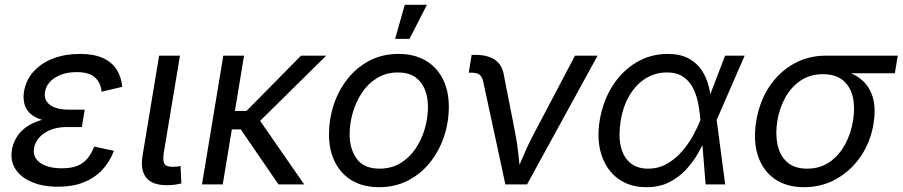

<svg xmlns="http://www.w3.org/2000/svg" viewBox="-20 -777 3803 809"><path d="M224.1 9.8Q161.1 9.8 114.5 -9.8Q67.9 -29.3 45.2 -64.5Q22.5 -99.6 30.3 -146.5Q34.2 -169.9 47.4 -194.1Q60.5 -218.3 86.4 -238.5Q112.3 -258.8 154.3 -271.2Q196.3 -283.7 258.3 -283.7H331.5L325.2 -241.7H261.2Q222.7 -241.7 193.4 -230Q164.1 -218.3 146 -198.2Q127.9 -178.2 123.5 -153.3Q116.7 -114.7 148.9 -91.3Q181.2 -67.9 240.7 -67.9Q280.3 -67.9 305.9 -78.4Q331.5 -88.9 348.4 -109.1Q365.2 -129.4 377 -159.2L460 -141.6Q442.4 -94.7 410.2 -60.5Q377.9 -26.4 331.5 -8.3Q285.2 9.8 224.1 9.8ZM255.4 -260.3Q195.8 -260.3 159.4 -271.2Q123 -282.2 104.7 -301.3Q86.4 -320.3 81.8 -343.5Q77.1 -366.7 81.1 -391.1Q89.8 -441.4 122.6 -476.8Q155.3 -512.2 205.1 -531Q254.9 -549.8 315.9 -549.8Q375 -549.8 413.1 -532.7Q451.2 -515.6 471.2 -484.4Q491.2 -453.1 495.1 -411.1L408.2 -390.6Q404.3 -429.2 379.6 -451.2Q355 -473.1 303.2 -473.1Q249 -473.1 211.9 -449.7Q174.8 -426.3 169.4 -387.7Q164.6 -354.5 190.9 -334.7Q217.3 -314.9 273.4 -314.9H336.9L328.1 -260.3Z M683.6 3.4Q621.1 3.4 595.9 -28.6Q570.8 -60.5 580.6 -120.6L650.4 -542.5H738.3L671.4 -141.1Q665 -104.5 671.6 -89.4Q678.2 -74.2 706.5 -74.2Q719.7 -74.2 727.1 -75.2Q734.4 -76.2 740.7 -77.6L744.1 -3.9Q733.9 -1.5 717.8 1Q701.7 3.4 683.6 3.4Z M1008.3 -542.5 918.5 0H831.1L920.9 -542.5ZM1354.5 -542.5 1039.6 -231.9H923.3L936 -309.6H1018.6L1248.5 -542.5ZM1153.3 0 992.7 -234.4 1050.8 -304.2 1261.7 0Z M1577.1 11.7Q1511.2 11.7 1464.1 -15.9Q1417 -43.5 1391.6 -93.5Q1366.2 -143.6 1366.2 -210.4Q1366.2 -274.9 1386.2 -335.7Q1406.2 -396.5 1444.6 -444.8Q1482.9 -493.2 1537.1 -521.5Q1591.3 -549.8 1659.2 -549.8Q1724.6 -549.8 1772.2 -522.5Q1819.8 -495.1 1845.5 -445.1Q1871.1 -395 1871.1 -327.1Q1871.1 -261.7 1850.6 -200.9Q1830.1 -140.1 1791.5 -92Q1752.9 -43.9 1698.7 -16.1Q1644.5 11.7 1577.1 11.7ZM1579.1 -66.4Q1628.9 -66.4 1667.2 -89.6Q1705.6 -112.8 1731.2 -151.1Q1756.8 -189.5 1770 -235.1Q1783.2 -280.8 1783.2 -325.7Q1783.2 -367.2 1770 -400.1Q1756.8 -433.1 1729 -452.4Q1701.2 -471.7 1656.7 -471.7Q1607.4 -471.7 1569.3 -448.5Q1531.2 -425.3 1505.6 -387Q1480 -348.6 1466.6 -302.7Q1453.1 -256.8 1453.1 -210.9Q1453.1 -149.4 1483.2 -107.9Q1513.2 -66.4 1579.1 -66.4ZM1645 -613.3 1685.5 -756.8H1778.8L1705.6 -613.3Z M2109.4 0 2016.1 -433.1Q2011.7 -453.6 2000.7 -462.2Q1989.7 -470.7 1966.8 -470.7H1955.1L1967.3 -545.9H1981.4Q2033.7 -545.9 2064 -526.1Q2094.2 -506.3 2102.1 -465.8L2149.9 -221.7Q2159.7 -172.9 2164.6 -123.8Q2169.4 -74.7 2175.3 -29.8H2145Q2166.5 -75.7 2187 -124.3Q2207.5 -172.9 2233.9 -221.7L2402.8 -542.5H2498L2200.7 0Z M2703.6 11.7Q2632.8 11.7 2584 -24.4Q2535.2 -60.5 2514.4 -124.3Q2493.7 -188 2506.8 -269.5Q2521 -353 2561.5 -416Q2602.1 -479 2661.9 -514.4Q2721.7 -549.8 2793 -549.8Q2846.7 -549.8 2881.8 -530.5Q2917 -511.2 2937.3 -480.2Q2957.5 -449.2 2966.1 -413.8Q2974.6 -378.4 2976.1 -345.7H3007.3L2999.5 -272.9L3035.6 0H2953.1L2931.2 -272.9Q2928.7 -301.3 2922.9 -335.4Q2917 -369.6 2902.8 -400.6Q2888.7 -431.6 2861.3 -451.7Q2834 -471.7 2789.6 -471.7Q2741.2 -471.7 2700.9 -446.8Q2660.6 -421.9 2633.1 -376.2Q2605.5 -330.6 2595.2 -267.6Q2585.4 -206.5 2595.5 -161.4Q2605.5 -116.2 2634.8 -91.3Q2664.1 -66.4 2710.4 -66.4Q2754.9 -66.4 2790.5 -86.9Q2826.2 -107.4 2853.5 -138.9Q2880.9 -170.4 2900.1 -205.6Q2919.4 -240.7 2930.7 -270L3035.2 -542.5H3117.7L2999 -270L2983.4 -199.2H2956.1Q2941.9 -167 2920.9 -130.4Q2899.9 -93.8 2869.9 -61.5Q2839.8 -29.3 2799.1 -8.8Q2758.3 11.7 2703.6 11.7Z M3368.2 11.7Q3293.5 11.7 3243.7 -23.4Q3193.8 -58.6 3173.3 -121.6Q3152.8 -184.6 3166.5 -267.6Q3180.7 -351.1 3221.9 -412.6Q3263.2 -474.1 3324.5 -508.3Q3385.7 -542.5 3460 -542.5H3762.7L3750.5 -468.3H3517.1L3447.3 -464.4Q3393.6 -464.4 3353.8 -437.7Q3314 -411.1 3289.3 -366.7Q3264.6 -322.3 3255.4 -268.1Q3246.6 -214.4 3255.9 -168.5Q3265.1 -122.6 3295.9 -94.5Q3326.7 -66.4 3380.9 -66.4Q3435.1 -66.4 3475.1 -94Q3515.1 -121.6 3540.3 -167.7Q3565.4 -213.9 3574.2 -268.1Q3583.5 -323.2 3573.5 -367.4Q3563.5 -411.6 3532.5 -438Q3501.5 -464.4 3447.3 -464.4L3451.2 -488.8Q3505.9 -488.8 3549.1 -474.6Q3592.3 -460.4 3620.6 -431.4Q3648.9 -402.3 3659.7 -358.6Q3670.4 -314.9 3660.6 -255.4Q3647.9 -178.2 3606.7 -117.9Q3565.4 -57.6 3503.9 -22.9Q3442.4 11.7 3368.2 11.7Z"/></svg>

Font: Inter 16pt
Style: Italic
Weight: 400
Italic angle: -9.3988°
Version: Version 4.001;git-66647c0bb